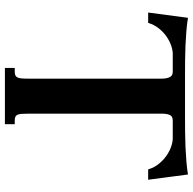

<svg xmlns="http://www.w3.org/2000/svg" viewBox="-22 -746 768 763"><g transform="rotate(90 361.5 -364.0)"><path d="M193.8 -667Q179.2 -667 161.1 -660.9Q143.1 -654.8 125.5 -642.8Q107.9 -630.9 93 -612.5Q78.1 -594.2 70.3 -569.3H29.3L50.3 -727.5Q73.2 -723.6 102.5 -721.2Q131.8 -718.8 161.9 -717.5Q191.9 -716.3 219.7 -716.1Q247.6 -715.8 268.1 -715.8H455.1Q475.6 -715.8 503.4 -716.1Q531.2 -716.3 561.3 -717.5Q591.3 -718.8 620.6 -721.2Q649.9 -723.6 672.9 -727.5L693.8 -569.3H652.8Q645 -594.2 629.9 -612.5Q614.7 -630.9 597.2 -642.8Q579.6 -654.8 561.5 -660.9Q543.5 -667 529.3 -667H458.5Q440.9 -667 436 -654.5Q431.2 -642.1 431.2 -624.5V-91.3Q431.2 -75.2 432.1 -64.9Q433.1 -54.7 436 -49.1Q439 -43.5 444.3 -41.3Q449.7 -39.1 458.5 -39.1H473.1V0H249.5V-39.1H264.2Q272.9 -39.1 278.3 -41.3Q283.7 -43.5 286.9 -49.1Q290 -54.7 291 -64.9Q292 -75.2 292 -91.3V-624.5Q292 -641.6 286.4 -654.3Q280.8 -667 264.6 -667Z"/></g></svg>

Font: Arian AMU Serif
Style: Bold
Weight: 700
Designer: Ruben Hakobyan (Tarumian)
Foundry: Ruben Hakobyan (Tarumian)
Version: Version 1.002